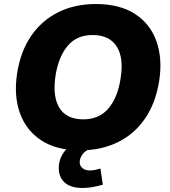

<svg xmlns="http://www.w3.org/2000/svg" viewBox="-20 -736 844 954"><path d="M65 -371Q82 -481 135 -558Q188 -635 270 -675.5Q352 -716 456 -716Q575 -716 651 -666.5Q727 -617 757.5 -530.5Q788 -444 771 -335Q754 -225 701 -147.5Q648 -70 565.5 -29.5Q483 11 378 11Q260 11 184.5 -39Q109 -89 78.5 -175.5Q48 -262 65 -371ZM256 -361Q240 -256 275.5 -199.5Q311 -143 394 -143Q473 -143 519 -197.5Q565 -252 579 -345Q596 -449 559.5 -505.5Q523 -562 440 -562Q361 -562 316 -508Q271 -454 256 -361ZM389 198Q332 198 302 171.5Q272 145 272 99Q272 49 306 9.5Q340 -30 392 -48L435 0Q403 12 389.5 31.5Q376 51 376 70Q376 88 390 99.5Q404 111 425 111Q439 111 451.5 108.5Q464 106 479 101L491 182Q459 190 437 194Q415 198 389 198Z"/></svg>

Font: Mulish Black
Style: Italic
Weight: 900
Italic angle: -9°
Designer: Vernon Adams
Foundry: Vernon Adams
Version: Version 3.603; ttfautohint (v1.8.3)